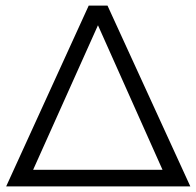

<svg xmlns="http://www.w3.org/2000/svg" viewBox="-20 -664 699 684"><path d="M658 0H2L296 -644H363ZM98 -59H559L329 -574Z"/></svg>

Font: Montserrat Ace
Style: Regular
Weight: 400
Designer: Julieta Ulanovsky
Foundry: Julieta Ulanovsky
Version: Version 1